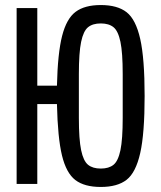

<svg xmlns="http://www.w3.org/2000/svg" viewBox="-20 -730 640 762"><path d="M206 -317H128V0H46V-698H128V-390H206Q209 -519 226.5 -587.5Q244 -656 280 -683Q316 -710 380 -710Q446 -710 482.5 -681.5Q519 -653 536.5 -575.5Q554 -498 554 -349Q554 -200 536.5 -122.5Q519 -45 482.5 -16.5Q446 12 380 12Q315 12 279 -15.5Q243 -43 226 -113Q209 -183 206 -317ZM467 -262V-436Q467 -521 458 -564Q449 -607 430.5 -622Q412 -637 380 -637Q348 -637 329.5 -622Q311 -607 302 -564Q293 -521 293 -436V-262Q293 -177 302 -134Q311 -91 329.5 -76Q348 -61 380 -61Q412 -61 430.5 -76Q449 -91 458 -134Q467 -177 467 -262Z"/></svg>

Font: iA Writer Mono V
Style: Regular
Weight: 400
Designer: Mike Abbink, Paul van der Laan, Pieter van Rosmalen
Foundry: Bold Monday
Version: Version 2.000